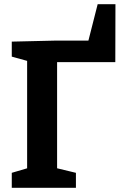

<svg xmlns="http://www.w3.org/2000/svg" viewBox="-20 -898 577 918"><path d="M36.3 0V-71.7L124.7 -97.7L109.7 -77V-630L130 -601.3L36.3 -627.3V-699L250 -704H441.3L396.7 -680.3L447 -878H532L531.3 -601H230.7L253 -623.3V-77L235.3 -97.7L343 -71.7V0Z"/></svg>

Font: Bitter Thin
Style: Regular
Weight: 100
Designer: Sol Matas, and Bitter project Authors
Foundry: Sol Matas
Version: Version 2.002